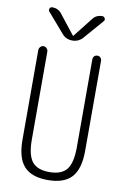

<svg xmlns="http://www.w3.org/2000/svg" viewBox="-103 -1014 706 1084"><g transform="rotate(10 250.0 -472.5)"><path d="M338.9 -928.7Q358.4 -955.1 393.6 -955.1Q403.3 -955.1 408.2 -945.3Q413.1 -935.5 406.2 -928.7L311.5 -819.3Q287.1 -790 249.5 -790Q211.9 -790 188.5 -819.3L93.8 -928.7Q87.9 -935.5 91.8 -945.3Q95.7 -955.1 106.4 -955.1Q141.6 -955.1 161.1 -928.7L248 -818.4Q249 -817.4 250 -817.4L252 -818.4ZM70.3 -190.4V-704.1Q70.3 -713.9 78.1 -722.2Q85.9 -730.5 96.2 -730.5Q106.4 -730.5 114.3 -722.2Q122.1 -713.9 122.1 -704.1V-200.2Q122.1 -111.3 151.9 -73.7Q181.6 -36.1 251 -36.1Q320.3 -36.1 350.1 -73.7Q379.9 -111.3 379.9 -200.2V-705.1Q379.9 -715.8 386.7 -723.1Q393.6 -730.5 404.8 -730.5Q416 -730.5 422.9 -723.1Q429.7 -715.8 429.7 -705.1V-190.4Q429.7 -85 386.2 -37.6Q342.8 9.8 250 9.8Q157.2 9.8 113.8 -37.6Q70.3 -85 70.3 -190.4Z"/></g></svg>

Font: Rounded-X Mgen+ 2m light
Style: Regular
Weight: 200
Designer: [Source Han Sans]
Ryoko NISHIZUKA  (kana & ideographs); Paul D. Hunt (Latin, Greek & Cyrillic); Wenlong ZHANG  (bopomofo
Version: Version 1.059.20150602